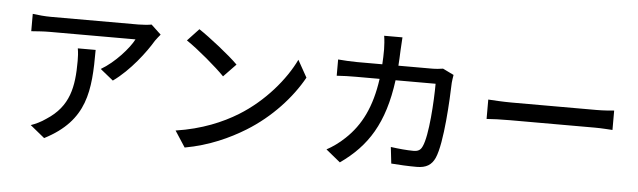

<svg xmlns="http://www.w3.org/2000/svg" viewBox="-51 -986 4061 1223"><g transform="rotate(5 1980.0 -374.0)"><path d="M424 -543C429 -514 430 -490 430 -463C430 -297 407 -171 264 -79C232 -56 197 -40 168 -30L260 45C523 -90 538 -282 538 -543ZM879 -735C863 -731 818 -728 796 -728H237C197 -728 156 -732 119 -737V-626C162 -629 197 -632 237 -632H785C756 -575 669 -476 581 -425L664 -358C771 -434 866 -561 909 -634C917 -646 933 -665 942 -676Z M1185 -732 1112 -654C1187 -604 1309 -500 1361 -446L1440 -528C1386 -583 1252 -688 1185 -732ZM1090 -76 1157 27C1312 -1 1439 -60 1540 -122C1696 -218 1819 -354 1891 -484L1830 -593C1769 -465 1644 -315 1483 -216C1387 -157 1257 -101 1090 -76Z M2753 -617C2733 -614 2710 -611 2684 -611H2468C2470 -642 2472 -675 2473 -709C2474 -733 2476 -770 2478 -793H2361C2365 -770 2368 -729 2368 -707C2368 -673 2367 -641 2365 -611H2204C2165 -611 2120 -614 2082 -617V-513C2120 -516 2167 -517 2204 -517H2356C2331 -336 2270 -215 2173 -124C2138 -90 2094 -59 2058 -40L2150 35C2322 -86 2421 -239 2458 -517H2714C2714 -409 2701 -183 2667 -113C2656 -88 2640 -79 2610 -79C2569 -79 2516 -84 2465 -91L2477 14C2528 18 2586 21 2640 21C2701 21 2735 -1 2756 -47C2800 -145 2813 -431 2816 -532C2817 -544 2820 -566 2823 -583Z M3057 -322C3091 -325 3151 -327 3206 -327H3750C3794 -327 3840 -323 3862 -322V-446C3837 -444 3798 -440 3750 -440H3206C3152 -440 3090 -444 3057 -446Z"/></g></svg>

Font: Noto Sans Japanese Medium
Style: Regular
Weight: 500
Designer: Ryoko NISHIZUKA (kana & ideographs); Paul D. Hunt (Latin, Greek & Cyrillic); Wenlong ZHANG (bopomofo); Sandoll Communica
Foundry: Adobe Systems Incorporated
Version: Version 1.000;PS 1;hotconv 1.0.78;makeotf.lib2.5.61930